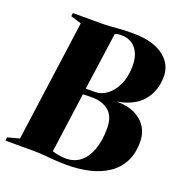

<svg xmlns="http://www.w3.org/2000/svg" viewBox="-157 -869 947 998"><g transform="rotate(20 316.0 -370.5)"><path d="M319.5 10Q284 10 252.2 7.5Q220.5 5 190.2 2.5Q160 0 128.5 0H-22.5L-20 -19L45 -36L137 -706.5L78 -725L80.5 -743H231.5Q264.5 -743 290.5 -745Q316.5 -747 344 -749Q371.5 -751 408.5 -751Q471 -751 514.5 -737.8Q558 -724.5 585.2 -702Q612.5 -679.5 625 -652.2Q637.5 -625 637.5 -596.5Q637.5 -513 590.5 -458.2Q543.5 -403.5 451 -388.5Q513 -388.5 554.5 -367.8Q596 -347 617 -312Q638 -277 638 -232.5Q638 -167.5 613.5 -121.2Q589 -75 545.5 -46Q502 -17 444.2 -3.5Q386.5 10 319.5 10ZM305 -20Q350.5 -20 383.5 -46.2Q416.5 -72.5 434.5 -122Q452.5 -171.5 452.5 -240.5Q452.5 -306 416.8 -335.5Q381 -365 327 -365Q308.5 -365 295.5 -364.8Q282.5 -364.5 273.5 -363.5L228 -32Q241 -28.5 252.8 -25.8Q264.5 -23 277.2 -21.5Q290 -20 305 -20ZM277.5 -397Q287.5 -396.5 301.2 -396.8Q315 -397 331 -397Q363 -397 394 -419.8Q425 -442.5 445.5 -486Q466 -529.5 466 -591.5Q466 -633 452.2 -662Q438.5 -691 414.5 -706Q390.5 -721 360 -721Q352 -721 345.8 -720.8Q339.5 -720.5 333.8 -719.2Q328 -718 322 -715.5Z"/></g></svg>

Font: Merriweather 144pt Black
Style: Italic
Weight: 900
Italic angle: -7.8°
Version: Version 2.101